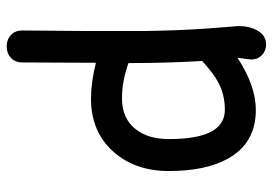

<svg xmlns="http://www.w3.org/2000/svg" viewBox="-141 -465 817 575"><g transform="rotate(90 267.5 -177.5)"><path d="M275.4 -41.5Q226.6 -41.5 168 -56.2L167 164.6Q167 185.1 153.6 198Q140.1 210.9 119.1 210.9Q98.1 210.9 84.7 198Q71.3 185.1 71.3 164.6L72.8 -20.5V-204.6Q71.3 -306.2 65.4 -389.2L58.1 -482.9Q58.1 -516.1 70.8 -538.6Q85.4 -565.9 113.3 -565.9Q132.3 -565.9 145.3 -553.2Q158.2 -540.5 158.2 -522Q158.2 -518.1 156.7 -506.8Q154.3 -492.2 153.3 -480.5Q195.3 -507.8 234.4 -521.5Q273.4 -535.2 309.1 -535.2Q409.2 -535.2 455.6 -450.7Q492.2 -384.3 492.2 -274.4Q492.2 -174.8 435.5 -109.9Q375.5 -41.5 275.4 -41.5ZM309.1 -442.4Q264.2 -442.4 228 -423.3Q202.1 -410.2 162.6 -374.5Q168.9 -269.5 168.9 -153.8Q222.2 -134.3 275.4 -134.3Q336.4 -134.3 368.7 -177.7Q396.5 -214.8 396.5 -274.4Q396.5 -358.9 374.8 -400.6Q353 -442.4 309.1 -442.4Z"/></g></svg>

Font: Righma Çiddhi
Style: Regular
Weight: 400
Designer: R.S. Wihananto
Foundry: R.S. Wihananto
Version: Version 2.0.1